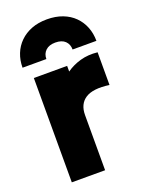

<svg xmlns="http://www.w3.org/2000/svg" viewBox="-142 -823 680 894"><g transform="rotate(-20 197.5 -376.5)"><path d="M55 0Q55 -128 55 -258.5Q55 -389 55 -517Q96 -517 138 -517Q180 -517 220 -517Q220 -510 220 -503Q220 -496 220 -489Q251 -511 290 -522Q329 -533 375 -528Q375 -488 375 -447Q375 -406 375 -366Q296 -377 258 -352.5Q220 -328 220 -273Q220 -206 220 -137Q220 -68 220 0Q180 0 138 0Q96 0 55 0ZM205 -753Q205 -753 205 -753Q205 -753 205 -753Q248 -753 282 -740Q316 -727 339.5 -703.5Q363 -680 375.5 -648.5Q388 -617 388 -580Q359 -580 329 -580Q299 -580 270 -580Q270 -606 253.5 -622Q237 -638 205 -638Q174 -638 157 -622Q140 -606 140 -580Q111 -580 81 -580Q51 -580 22 -580Q22 -617 34.5 -648.5Q47 -680 71 -703.5Q95 -727 128.5 -740Q162 -753 205 -753Z"/></g></svg>

Font: Tilt Warp
Style: Regular
Weight: 400
Designer: Andy Clymer
Foundry: Andy Clymer
Version: Version 1.000